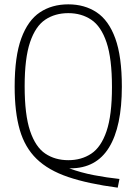

<svg xmlns="http://www.w3.org/2000/svg" viewBox="-20 -769 628 884"><path d="M522 95Q385.5 77 294 46Q202.5 15 148.5 -37.5Q94.5 -90 71 -171.2Q47.5 -252.5 47.5 -370Q47.5 -509 78 -592.2Q108.5 -675.5 163.8 -712.2Q219 -749 294.5 -749Q369.5 -749 425 -712.2Q480.5 -675.5 510.8 -592.2Q541 -509 541 -370Q541 -186 482 -90Q423 6 304.5 6Q301.5 6 298.5 6Q352.5 26 412.8 37.5Q473 49 530 55ZM294.5 -31.5Q355 -31.5 400.2 -61.5Q445.5 -91.5 470.5 -165Q495.5 -238.5 495.5 -368Q495.5 -499.5 470.5 -573.8Q445.5 -648 400.2 -678.2Q355 -708.5 294.5 -708.5Q233.5 -708.5 188.5 -678.5Q143.5 -648.5 118.5 -575Q93.5 -501.5 93.5 -372Q93.5 -240.5 118.5 -166.2Q143.5 -92 188.5 -61.8Q233.5 -31.5 294.5 -31.5Z"/></svg>

Font: Encode Sans Condensed ExtraLight
Style: Regular
Weight: 200
Width: 3
Designer: Multiple Designers
Foundry: Impallari Type
Version: Version 3.000; ttfautohint (v1.8.3) -l 8 -r 50 -G 200 -x 14 